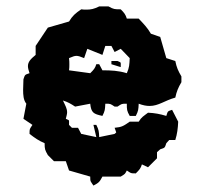

<svg xmlns="http://www.w3.org/2000/svg" viewBox="-20 -554 660 598"><path d="M327 -364V-354L356 -345C356 -363 358 -358 346 -364ZM308 -411H327L337 -392L356 -402L384 -373C383 -353 383 -344 375 -326C349 -334 326 -335 299 -335L289 -354H280C276 -341 272 -337 261 -326L195 -335C196 -342 196 -347 196 -353C196 -359 196 -365 195 -373C207 -378 212 -380 218 -380C224 -380 230 -378 242 -373L252 -402L299 -383ZM289 -534C273 -526 263 -524 249 -524C244 -524 239 -524 233 -525C214 -512 206 -505 195 -487L129 -468L91 -411V-383C75 -370 67 -361 67 -348C67 -342 69 -335 72 -326C57 -321 58 -322 53 -307C53 -296 52 -285 52 -274C52 -258 53 -242 62 -231L53 -184L81 -165C72 -151 72 -154 72 -137C89 -124 100 -116 119 -108C119 -89 120 -87 129 -71L148 -52H185L195 -23L261 -4C261 13 262 10 271 24C288 15 290 13 299 -4H356C371 -13 369 -12 375 -23C389 -14 386 -14 403 -14C414 -25 418 -29 422 -42L441 -33L469 -61V-80L479 -89C494 -94 493 -93 498 -108L507 -118H526C532 -137 534 -154 535 -175L516 -212C501 -207 503 -208 498 -193C478 -199 462 -202 441 -203C427 -192 421 -190 412 -175H384C365 -162 360 -158 337 -156C343 -137 344 -144 337 -137L289 -127C288 -145 288 -149 280 -165H271L280 -127L233 -137L223 -156H204L195 -165C195 -183 197 -178 185 -184C187 -192 189 -199 189 -204C189 -216 184 -224 176 -241C192 -236 200 -231 214 -222L261 -231C264 -203 271 -199 299 -193C307 -209 307 -212 308 -231C325 -231 323 -231 337 -222H346C360 -231 358 -231 375 -231C375 -212 375 -209 384 -193H403C411 -209 411 -212 412 -231C425 -226 436 -224 446 -224C474 -224 493 -241 526 -250C530 -269 535 -281 545 -298V-316C535 -333 530 -344 526 -364L498 -373L479 -439L450 -449C439 -468 427 -480 412 -496H375C371 -509 367 -514 356 -525C337 -525 334 -525 318 -534Z"/></svg>

Font: GNUTypewriter
Style: Standard
Weight: 400
Version: Version 001.000